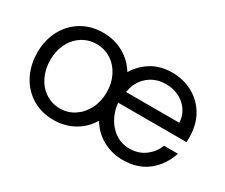

<svg xmlns="http://www.w3.org/2000/svg" viewBox="-98 -824 1283 1094"><g transform="rotate(30 543.5 -276.5)"><path d="M1040 -260H590Q592 -231 601 -205Q622 -141 668.5 -103Q715 -65 774 -65Q834 -65 877 -97Q920 -129 939 -178H1030Q1003 -94 938 -42Q873 10 775 10Q701 10 641.5 -23.5Q582 -57 547 -116Q512 -57 452 -23.5Q392 10 318 10Q240 10 178.5 -27Q117 -64 82.5 -130Q48 -196 48 -279Q48 -360 82.5 -425Q117 -490 178.5 -526.5Q240 -563 318 -563Q392 -563 452 -529.5Q512 -496 548 -437Q583 -495 640 -529Q697 -563 773 -563Q844 -563 905 -531Q966 -499 1003 -437.5Q1040 -376 1040 -290ZM504 -279Q504 -337 480 -385Q456 -433 413.5 -460.5Q371 -488 318 -488Q266 -488 223.5 -461Q181 -434 157 -386Q133 -338 133 -279Q133 -218 157 -169Q181 -120 223.5 -92.5Q266 -65 318 -65Q370 -65 412.5 -93Q455 -121 479.5 -169.5Q504 -218 504 -279ZM949 -335Q947 -365 937 -389Q916 -436 872.5 -462Q829 -488 775 -488Q720 -488 678.5 -462Q637 -436 614 -389Q604 -367 598 -335Z"/></g></svg>

Font: Open Sauce One
Style: Regular
Weight: 400
Designer: Alfredo Marco Pradil
Foundry: Creative Sauce Fz LLC
Version: Version 1.477